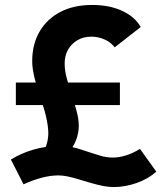

<svg xmlns="http://www.w3.org/2000/svg" viewBox="-20 -734 669 775"><path d="M114 -74Q132 -84 145.5 -103.5Q159 -123 167 -147.5Q175 -172 175 -197Q175 -211 172.5 -228Q170 -245 165.5 -265Q161 -285 154 -306.5Q147 -328 139 -352Q127 -389 121 -413Q115 -437 112.5 -454Q110 -471 110 -487Q110 -556 140 -607Q170 -658 224 -686Q278 -714 352 -714Q421 -714 472.5 -690.5Q524 -667 548 -625L443 -543Q431 -558 416.5 -567Q402 -576 384.5 -581Q367 -586 348 -586Q317 -586 293 -572Q269 -558 255 -534Q241 -510 241 -478Q241 -447 250.5 -414.5Q260 -382 269 -353Q280 -320 289 -286.5Q298 -253 298 -227Q298 -197 287 -168.5Q276 -140 252.5 -112Q229 -84 189 -53ZM318 -4Q305 -8 288 -13Q271 -18 252 -22Q233 -26 216 -26Q184 -26 148 -16.5Q112 -7 75 10L24 -90Q66 -116 116.5 -130.5Q167 -145 218 -145Q248 -145 272 -140Q296 -135 339 -120Q360 -113 385 -105.5Q410 -98 436 -98Q460 -98 488 -106.5Q516 -115 545 -133L611 -41Q577 -11 530.5 5Q484 21 441 21Q410 21 375 12Q340 3 318 -4ZM44 -310V-401H464V-310Z"/></svg>

Font: Our Lexend SemiBold
Style: Regular
Weight: 600
Designer: Bonnie Shaver-Troup, Thomas Jockin
Foundry: Lexend
Version: Version 1.007